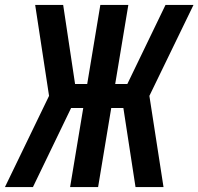

<svg xmlns="http://www.w3.org/2000/svg" viewBox="-36 -755 801 775"><path d="M-16 0H97L251 -319H300L247 0H360L413 -319H462L511 0H624L567 -368L745 -735H632L478 -416H429L482 -735H369L316 -416H267L219 -735H106L162 -368Z"/></svg>

Font: Iosevka Sparkle Semibold
Style: Italic
Weight: 600
Italic angle: -9°
Designer: Belleve Invis
Foundry: Belleve Invis
Version: Version 4.5.0; ttfautohint (v1.8.3)